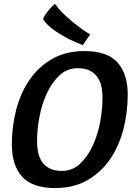

<svg xmlns="http://www.w3.org/2000/svg" viewBox="-20 -941 708 974"><path d="M408 -682Q314 -682 244.5 -642Q175 -602 129.5 -535.5Q84 -469 62 -383.5Q40 -298 40 -208Q40 -103 92 -45Q144 13 260 13Q354 13 423.5 -27Q493 -67 538.5 -133.5Q584 -200 606 -285.5Q628 -371 628 -461Q628 -566 576 -624Q524 -682 408 -682ZM374 -595Q410 -595 434 -583.5Q458 -572 473 -551.5Q488 -531 494 -503.5Q500 -476 500 -444Q500 -387 488 -322Q476 -257 450.5 -202Q425 -147 386.5 -110.5Q348 -74 294 -74Q258 -74 234 -85.5Q210 -97 195 -117.5Q180 -138 174 -165.5Q168 -193 168 -226Q168 -283 180 -347.5Q192 -412 217.5 -467Q243 -522 281.5 -558.5Q320 -595 374 -595ZM437 -766Q404 -786 372 -811Q345 -832 314 -860Q283 -888 259 -921Q242 -908 231 -894.5Q220 -881 212 -870Q203 -857 198 -843Q221 -811 256 -787Q291 -763 323 -746Q361 -727 400 -712Z"/></svg>

Font: Amaranth
Style: Italic
Weight: 400
Designer: Gesine Todt
Foundry: Gesine Todt
Version: Version 1.001